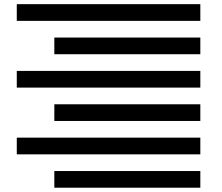

<svg xmlns="http://www.w3.org/2000/svg" viewBox="-20 -875 1040 899"><path d="M918 -855.5H58.6V-777.3H918ZM918 -699.2H234.4V-621.1H918ZM918 -543H58.6V-464.8H918ZM918 -386.7H234.4V-308.6H918ZM918 -230.5H58.6V-152.3H918ZM918 -74.2H234.4V3.9H918Z"/></svg>

Font: Heydings Controls
Style: Regular
Weight: 400
Monospace: yes
Designer: Heydon Pickering
Version: Version 1.0